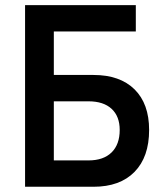

<svg xmlns="http://www.w3.org/2000/svg" viewBox="-20 -713 626 733"><path d="M178.7 0V-100.6H317.9Q375 -100.6 406 -131.1Q437 -161.6 437 -216.8Q437 -269 406 -297.6Q375 -326.2 317.9 -326.2H177.7L168.9 -426.8H336.9Q438 -426.8 493.7 -371.8Q549.3 -316.9 549.3 -216.8Q549.3 -113.8 493.7 -56.9Q438 0 336.9 0ZM75.7 0V-693.4H185.5V0ZM96.2 -592.8V-693.4H498.5V-592.8Z"/></svg>

Font: Cascadia Mono Medium
Style: Regular
Weight: 500
Monospace: yes
Designer: Aaron Bell
Foundry: Saja Typeworks
Version: Version 2407.024